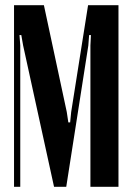

<svg xmlns="http://www.w3.org/2000/svg" viewBox="-20 -719 516 739"><path d="M436 0H328V-544L330 -584H323L320 -544L235 0H188L69 -544L62 -584H55L58 -544V0H34V-699H149L237 -288L243 -248H250L254 -288L319 -699H436Z"/></svg>

Font: Moniqa Extra Bold Narrow Heading
Style: Regular
Weight: 800
Width: 4
Designer: Rajesh Rajput
Foundry: Rajesh Rajput
Version: Version 1.000;December 15, 2022;FontCreator 14.0.0.2794 32-b